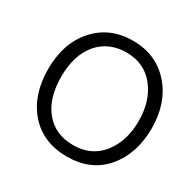

<svg xmlns="http://www.w3.org/2000/svg" viewBox="-147 -777 920 927"><g transform="rotate(30 313.5 -313.5)"><path d="M182.1 -501.5C221.2 -547.4 273.9 -570.8 339.8 -570.8C406.2 -570.8 459 -546.4 497.6 -497.6C536.1 -449.2 555.2 -387.7 555.2 -312.5C555.2 -237.3 535.6 -175.8 497.1 -127C458 -78.1 405.3 -54.2 338.4 -54.2C272 -54.2 219.2 -77.1 181.2 -123.5C143.1 -169.4 124 -232.9 124 -312.5C124 -392.6 143.6 -455.6 182.1 -501.5ZM128.4 -80.1C180.2 -21 251 8.8 340.3 8.8C429.7 8.8 500 -21.5 550.8 -82C602.1 -142.6 627.4 -220.2 627.4 -314.5C627.4 -408.7 600.6 -485.8 547.9 -545.4C494.6 -605.5 424.8 -635.7 338.4 -635.7C252 -635.7 182.6 -605.5 129.9 -545.9C77.1 -486.3 50.8 -408.7 50.8 -313C50.8 -217.3 76.7 -139.6 128.4 -80.1Z"/></g></svg>

Font: Meera New
Style: Regular
Weight: 400
Designer: Hussain K H
Foundry: RIT
Version: 1.4.1